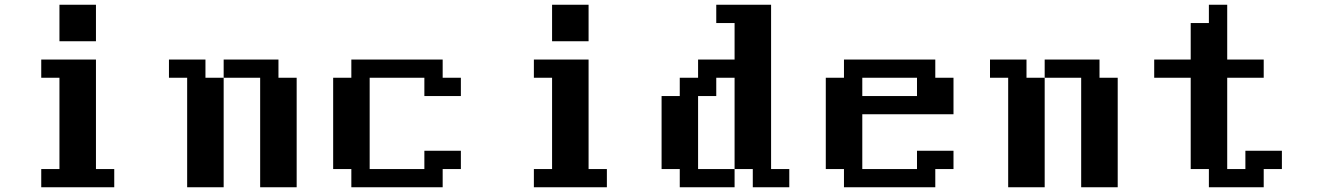

<svg xmlns="http://www.w3.org/2000/svg" viewBox="-20 -789 5575 809"><path d="M153.8 0V-76.7H230.5V-461.4H153.8V-538.1H384.3V-76.7H461.4V0ZM230.5 -615.2V-769H384.3V-615.2Z M768.6 0V-461.4H691.9V-538.1H845.7V-461.4H922.4V0ZM1076.2 0V-461.4H922.4V-538.1H1153.3V-461.4H1230V0Z M1460.4 0V-76.7H1383.8V-461.4H1460.4V-538.1H1845.2V-461.4H1921.9V-384.3H1768.1V-461.4H1537.6V-76.7H1768.1V-153.8H1921.9V-76.7H1845.2V0Z M2229.5 0V-76.7H2306.2V-461.4H2229.5V-538.1H2460V-76.7H2537.1V0ZM2306.2 -615.2V-769H2460V-615.2Z M2844.2 0V-76.7H2767.6V-384.3H2844.2V-461.4H2921.4V-538.1H3075.2V-691.9H2998V-769H3229V-76.7H3305.7V0H3151.9V-76.7H3075.2V-461.4H2998V-384.3H2921.4V-76.7H3075.2V0Z M3843.8 -384.3V-461.4H3613.3V-384.3ZM3536.1 0V-76.7H3459.5V-461.4H3536.1V-538.1H3920.9V-461.4H3997.6V-307.6H3613.3V-76.7H3843.8V-153.8H3997.6V-76.7H3920.9V0Z M4228 0V-461.4H4151.4V-538.1H4305.2V-461.4H4381.8V0ZM4535.6 0V-461.4H4381.8V-538.1H4612.8V-461.4H4689.5V0Z M5073.7 0V-76.7H4997.1V-461.4H4843.3V-538.1H4997.1V-691.9H5073.7V-769H5150.9V-538.1H5304.7V-461.4H5150.9V-76.7H5227.5V-153.8H5381.3V-76.7H5304.7V0Z"/></svg>

Font: Good Old DOS
Style: Regular
Weight: 400
Designer: Vasily Draigo
Foundry: Vasily Draigo
Version: 1.0